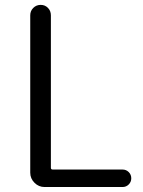

<svg xmlns="http://www.w3.org/2000/svg" viewBox="-20 -752 575 772"><path d="M159.2 0Q135.7 0 118.7 -17.1Q101.6 -34.2 101.6 -57.6V-690.4Q101.6 -708 113.8 -720.2Q126 -732.4 143.6 -732.4Q161.1 -732.4 172.9 -720.2Q184.6 -708 184.6 -690.4V-77.1Q184.6 -70.3 192.4 -70.3H472.7Q487.3 -70.3 497.6 -60.1Q507.8 -49.8 507.8 -35.2Q507.8 -20.5 497.6 -10.3Q487.3 0 472.7 0Z"/></svg>

Font: Gen Jyuu Gothic Normal
Style: Regular
Weight: 300
Designer: [Source Han Sans]
Ryoko NISHIZUKA  (kana & ideographs); Paul D. Hunt (Latin, Greek & Cyrillic); Wenlong ZHANG  (bopomofo
Version: Version 1.002.20150607